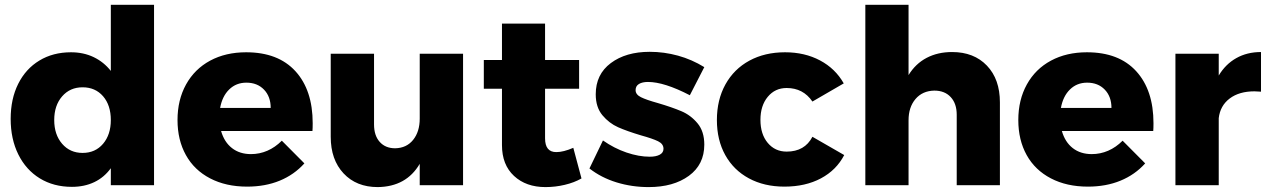

<svg xmlns="http://www.w3.org/2000/svg" viewBox="-20 -762 5218 790"><path d="M613.8 -742.2V0H436V-69.8Q408.2 -31.7 367.7 -12.5Q327.1 6.8 275.9 6.8Q200.7 6.8 143.8 -28.1Q86.9 -63 55.4 -126.5Q23.9 -189.9 23.9 -272.9Q23.9 -355 54.9 -417Q85.9 -479 142.1 -512.9Q198.2 -546.9 272 -546.9Q323.7 -546.9 365.5 -526.9Q407.2 -506.8 436 -470.2V-742.2ZM436 -268.1Q436 -329.1 404.1 -366Q372.1 -402.8 319.8 -402.8Q268.1 -402.8 235.6 -365.5Q203.1 -328.1 203.1 -268.1Q203.1 -208 235.6 -170.4Q268.1 -132.8 319.8 -132.8Q372.1 -132.8 404.1 -170.4Q436 -208 436 -268.1Z M1266.6 -254.9Q1266.6 -233.9 1265.6 -223.1H889.6Q902.8 -177.2 934.6 -152.6Q966.3 -127.9 1012.7 -127.9Q1047.9 -127.9 1080.1 -141.8Q1112.3 -155.8 1139.6 -183.1L1232.4 -89.8Q1190.4 -43 1130.9 -18.6Q1071.3 5.9 996.6 5.9Q909.7 5.9 844.5 -28.1Q779.3 -62 744.9 -124Q710.4 -186 710.4 -268.1Q710.4 -351.1 745.6 -414.6Q780.8 -478 844.7 -512.5Q908.7 -546.9 992.7 -546.9Q1124.5 -546.9 1195.6 -469Q1266.6 -391.1 1266.6 -254.9ZM1093.8 -317.9Q1093.8 -364.7 1066.2 -393.3Q1038.6 -421.9 993.7 -421.9Q951.7 -421.9 923.1 -394Q894.5 -366.2 885.7 -317.9Z M1885.3 -541V0H1707V-87.9Q1651.9 6.3 1534.2 7.8Q1446.3 7.8 1393.6 -48.6Q1340.8 -105 1340.8 -199.2V-541H1519V-250Q1519 -204.1 1542.5 -178Q1565.9 -151.9 1606 -151.9Q1652.8 -152.8 1679.9 -186.5Q1707 -220.2 1707 -273.9V-541Z M2372.6 -27.8Q2342.8 -10.7 2303.7 -1.5Q2264.6 7.8 2224.6 7.8Q2144.5 7.8 2095 -38.1Q2045.4 -84 2045.4 -165V-397H1970.7V-515.1H2045.4V-665H2222.7V-515.1H2362.8V-397H2222.7V-192.9Q2222.7 -135.7 2269.5 -136.2Q2298.3 -136.2 2338.9 -153.8Z M2646 -424.8Q2623 -424.8 2609.1 -416.5Q2595.2 -408.2 2595.2 -391.1Q2595.2 -373 2617.2 -362.1Q2639.2 -351.1 2687 -337.9Q2745.1 -320.8 2783.7 -304.4Q2822.3 -288.1 2850.1 -254.6Q2877.9 -221.2 2877.9 -167Q2877.9 -85 2814.5 -38.6Q2751 7.8 2648.9 7.8Q2580.1 7.8 2517.1 -11.5Q2454.1 -30.8 2405.3 -68.8L2460.9 -184.1Q2506.8 -151.9 2557.6 -134.5Q2608.4 -117.2 2653.3 -117.2Q2679.2 -117.2 2694.6 -125.5Q2710 -133.8 2710 -149.9Q2710 -169.9 2687.5 -180.9Q2665 -191.9 2617.2 -205.1Q2560.1 -222.2 2523.2 -238.5Q2486.3 -254.9 2458.7 -287.8Q2431.2 -320.8 2431.2 -374Q2431.2 -456.1 2493.2 -502.4Q2555.2 -548.8 2653.3 -548.8Q2712.4 -548.8 2769.8 -533Q2827.1 -517.1 2877.9 -485.8L2818.4 -370.1Q2712.9 -424.8 2646 -424.8Z M3216.8 -399.9Q3168.9 -399.9 3138.9 -363.5Q3108.9 -327.1 3108.9 -269Q3108.9 -210 3138.9 -174.1Q3168.9 -138.2 3216.8 -138.2Q3291 -138.2 3322.8 -199.2L3453.6 -124Q3421.4 -62 3357.7 -28.1Q3293.9 5.9 3207.5 5.9Q3124.5 5.9 3061.5 -28.1Q2998.5 -62 2964.1 -124Q2929.7 -186 2929.7 -268.1Q2929.7 -351.1 2964.8 -414.6Q3000 -478 3063.5 -512.5Q3127 -546.9 3210 -546.9Q3291 -546.9 3354 -513.4Q3417 -480 3451.7 -418.9L3322.8 -344.2Q3284.7 -399.9 3216.8 -399.9Z M4094.2 -340.8V0H3916.5V-290Q3916.5 -335.9 3891.8 -362.5Q3867.2 -389.2 3824.2 -389.2Q3775.4 -388.2 3746.8 -354.5Q3718.3 -320.8 3718.3 -267.1V0H3540.5V-742.2H3718.3V-453.1Q3747.1 -500 3792.7 -523.9Q3838.4 -547.9 3897.5 -547.9Q3987.3 -547.9 4040.8 -491.9Q4094.2 -436 4094.2 -340.8Z M4726.1 -254.9Q4726.1 -233.9 4725.1 -223.1H4349.1Q4362.3 -177.2 4394 -152.6Q4425.8 -127.9 4472.2 -127.9Q4507.3 -127.9 4539.6 -141.8Q4571.8 -155.8 4599.1 -183.1L4691.9 -89.8Q4649.9 -43 4590.3 -18.6Q4530.8 5.9 4456.1 5.9Q4369.1 5.9 4304 -28.1Q4238.8 -62 4204.3 -124Q4169.9 -186 4169.9 -268.1Q4169.9 -351.1 4205.1 -414.6Q4240.2 -478 4304.2 -512.5Q4368.2 -546.9 4452.1 -546.9Q4584 -546.9 4655 -469Q4726.1 -391.1 4726.1 -254.9ZM4553.2 -317.9Q4553.2 -364.7 4525.6 -393.3Q4498 -421.9 4453.1 -421.9Q4411.1 -421.9 4382.6 -394Q4354 -366.2 4345.2 -317.9Z M5168.5 -547.9V-384.8Q5159.7 -385.7 5141.6 -386.2Q5078.6 -386.2 5039.6 -356.7Q5000.5 -327.1 4994.6 -275.9V0H4816.4V-541H4994.6V-451.2Q5022.5 -498 5066.9 -522.9Q5111.3 -547.9 5168.5 -547.9Z"/></svg>

Font: Argentum Sans
Style: Bold
Weight: 700
Designer: Julieta Ulanovsky (Modified by Cristiano Sobral)
Foundry: Julieta Ulanovsky
Version: Version 1.000; ttfautohint (v1.5.65-e2d9)